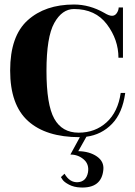

<svg xmlns="http://www.w3.org/2000/svg" viewBox="-20 -593 600 851"><path d="M333 15Q184 15 104.5 -56.5Q25 -128 25 -280.5Q25 -433 102.5 -503Q180 -573 308 -573Q377 -573 442 -536Q463 -523 476.5 -523Q490 -523 498 -535.5Q506 -548 506 -560H525V-337H505Q505 -417 454 -485Q403 -553 308 -553Q255 -553 220.5 -491Q186 -429 186 -279Q186 -129 220.5 -67Q255 -5 328.5 -5Q402 -5 452.5 -51Q503 -97 515 -181H535Q523 -92 476.5 -44Q430 4 363 13L327 77Q377 78 409.5 100.5Q442 123 438 160Q430 242 337 238Q308 237 286 225.5Q264 214 257 203L250 192L266 177Q289 217 325.5 214.5Q362 212 370 171Q376 135 351 113.5Q326 92 292 92L334 15Z"/></svg>

Font: Rozha One
Style: Regular
Weight: 400
Designer: Tim Donaldson, Indian Type Foundry
Foundry: Indian Type Foundry
Version: Version 1.300;PS 1.0;hotconv 1.0.78;makeotf.lib2.5.61930; tt